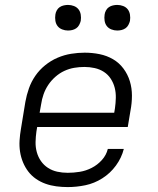

<svg xmlns="http://www.w3.org/2000/svg" viewBox="-20 -752 640 780"><path d="M255 8Q232 8 209 5Q186 2 165 -5.5Q144 -13 126 -25.5Q108 -38 95 -55Q82 -72 73.5 -92.5Q65 -113 61.5 -135.5Q58 -158 59.5 -181.5Q61 -205 65 -228L83 -338Q88 -366 97.5 -393Q107 -420 123.5 -444Q140 -468 163.5 -487Q187 -506 214 -517.5Q241 -529 269 -533.5Q297 -538 324 -538Q355 -538 384.5 -532Q414 -526 439 -511.5Q464 -497 481.5 -473.5Q499 -450 507.5 -422Q516 -394 516 -363.5Q516 -333 510 -302L499 -236H131L128 -218Q125 -197 124.5 -175.5Q124 -154 129.5 -134Q135 -114 146.5 -97.5Q158 -81 175 -70Q192 -59 212.5 -54.5Q233 -50 255 -50Q279 -50 304 -54Q329 -58 352.5 -70Q376 -82 394 -102Q412 -122 418 -147H483Q474 -111 451 -79.5Q428 -48 395.5 -27.5Q363 -7 327 0.5Q291 8 255 8ZM141 -294H444L447 -312Q450 -333 450.5 -354.5Q451 -376 446 -395.5Q441 -415 430 -432Q419 -449 402 -460Q385 -471 364.5 -475.5Q344 -480 323 -480Q302 -480 281.5 -476.5Q261 -473 241.5 -464Q222 -455 205 -440Q188 -425 176 -407Q164 -389 157 -369Q150 -349 147 -328ZM456 -628Q444 -628 432.5 -632.5Q421 -637 414 -646Q407 -655 405 -667.5Q403 -680 405 -693Q406 -701 410.5 -709.5Q415 -718 422.5 -723Q430 -728 439 -730Q448 -732 456 -732Q469 -732 480.5 -727.5Q492 -723 499 -714Q506 -705 508 -692.5Q510 -680 508 -667Q506 -659 501.5 -650.5Q497 -642 489.5 -637Q482 -632 473.5 -630Q465 -628 456 -628ZM256 -628Q244 -628 232.5 -632.5Q221 -637 214 -646Q207 -655 205 -667.5Q203 -680 205 -693Q206 -701 210.5 -709.5Q215 -718 222.5 -723Q230 -728 239 -730Q248 -732 256 -732Q269 -732 280.5 -727.5Q292 -723 299 -714Q306 -705 308 -692.5Q310 -680 308 -667Q306 -659 301.5 -650.5Q297 -642 289.5 -637Q282 -632 273.5 -630Q265 -628 256 -628Z"/></svg>

Font: Iosevka Curly LtExObl
Style: Regular
Weight: 300
Width: 7
Italic angle: -9°
Monospace: yes
Designer: Belleve Invis
Foundry: Belleve Invis
Version: Version 11.1.0; ttfautohint (v1.8.3)